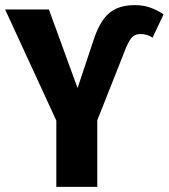

<svg xmlns="http://www.w3.org/2000/svg" viewBox="-29 -730 659 750"><path d="M191 -259 -9 -693H162L274 -386L335 -569Q359 -645 396 -677.5Q433 -710 497 -710Q531 -710 557.5 -700.5Q584 -691 610 -674L567 -583Q546 -597 520 -597Q500 -597 488 -585.5Q476 -574 463 -543L351 -260V0H191Z"/></svg>

Font: Fira Sans Condensed
Style: Bold
Weight: 700
Width: 3
Designer: bBox Type GmbH & Carrois Corporate GbR & Edenspiekermann AG
Foundry: bBox Type GmbH & Carrois Corporate GbR & Edenspiekermann AG
Version: Version 4.301